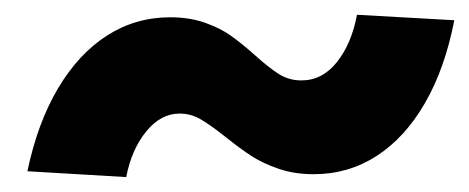

<svg xmlns="http://www.w3.org/2000/svg" viewBox="-20 -438 635 260"><path d="M210.4 -414.6Q236.8 -414.6 257.6 -407.2Q278.3 -399.9 292.7 -389.6Q307.1 -379.4 325.2 -363.3Q344.7 -345.7 358.2 -337.4Q371.6 -329.1 388.2 -329.1Q416.5 -329.1 436.3 -354Q456.1 -378.9 463.4 -418L595.2 -410.6Q582.5 -345.2 555.4 -298.3Q528.3 -251.5 490 -226.8Q451.7 -202.1 404.8 -202.1Q378.4 -202.1 357.2 -209.5Q335.9 -216.8 320.8 -226.6Q305.7 -236.3 285.6 -252.4Q264.6 -269 251.5 -276.6Q238.3 -284.2 223.1 -284.2Q197.8 -284.2 178 -260Q158.2 -235.8 150.9 -198.2L17.1 -206.1Q30.8 -271.5 58.6 -318.4Q86.4 -365.2 125 -389.9Q163.6 -414.6 210.4 -414.6Z"/></svg>

Font: Reddit Sans Vanilla ExtraBold
Style: Italic
Weight: 800
Italic angle: -11.25°
Designer: Stephen Hutchings
Version: Version 1.013